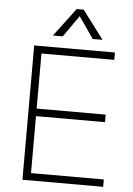

<svg xmlns="http://www.w3.org/2000/svg" viewBox="-61 -968 704 1014"><g transform="rotate(5 291.0 -461.5)"><path d="M97 0V-712H525V-673H139V-381H505V-341H139V-39H525V0ZM243 -773H191L304 -923H341L454 -773H402L323 -887Z"/></g></svg>

Font: Muli ExtraLight
Style: Regular
Weight: 250
Designer: Vernon Adams
Foundry: Vernon Adams
Version: Version 2.100; ttfautohint (v1.8.1.43-b0c9)